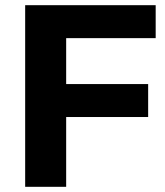

<svg xmlns="http://www.w3.org/2000/svg" viewBox="-20 -720 635 740"><path d="M77 -700H580V-573H235V-396H551V-269H235V0H77Z"/></svg>

Font: Alexandria SemiBold
Style: Regular
Weight: 600
Designer: Mohamed Gaber
Foundry: Kief Type Foundry
Version: Version 5.100